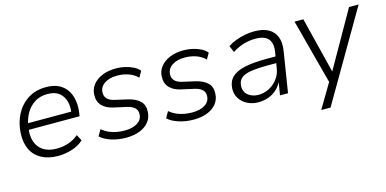

<svg xmlns="http://www.w3.org/2000/svg" viewBox="-67 -855 2797 1392"><g transform="rotate(-15 1332.0 -158.5)"><path d="M277 8Q205 8 153.5 -19.5Q102 -47 77 -98.5Q52 -150 56 -222Q60 -298 92 -360Q124 -422 181.5 -459.5Q239 -497 318 -497Q393 -497 437.5 -463Q482 -429 498 -372.5Q514 -316 503 -249L500 -230H101L109 -278H470L448 -262Q457 -315 445 -356.5Q433 -398 401.5 -422Q370 -446 316 -446Q260 -446 220 -420.5Q180 -395 156 -354Q132 -313 124 -267L121 -247Q111 -186 127 -140.5Q143 -95 182 -70.5Q221 -46 279 -46Q324 -46 366 -59Q408 -72 445 -103L469 -58Q433 -24 380.5 -8Q328 8 277 8Z M787 8Q728 8 676.5 -8.5Q625 -25 595 -53L622 -100Q646 -80 673 -68Q700 -56 729.5 -50.5Q759 -45 790 -45Q850 -45 886 -68Q922 -91 924 -131Q926 -160 907.5 -178.5Q889 -197 851 -206L752 -228Q698 -240 669 -272Q640 -304 643 -355Q645 -396 670.5 -428Q696 -460 740.5 -478.5Q785 -497 843 -497Q877 -497 910.5 -489.5Q944 -482 972 -468Q1000 -454 1017 -433L991 -388Q962 -417 922.5 -430.5Q883 -444 839 -444Q780 -444 743.5 -419.5Q707 -395 705 -354Q704 -326 720.5 -307Q737 -288 775 -279L872 -257Q930 -243 960 -213Q990 -183 986 -131Q984 -89 958.5 -57.5Q933 -26 889 -9Q845 8 787 8Z M1294 8Q1235 8 1183.5 -8.5Q1132 -25 1102 -53L1129 -100Q1153 -80 1180 -68Q1207 -56 1236.5 -50.5Q1266 -45 1297 -45Q1357 -45 1393 -68Q1429 -91 1431 -131Q1433 -160 1414.5 -178.5Q1396 -197 1358 -206L1259 -228Q1205 -240 1176 -272Q1147 -304 1150 -355Q1152 -396 1177.5 -428Q1203 -460 1247.5 -478.5Q1292 -497 1350 -497Q1384 -497 1417.5 -489.5Q1451 -482 1479 -468Q1507 -454 1524 -433L1498 -388Q1469 -417 1429.5 -430.5Q1390 -444 1346 -444Q1287 -444 1250.5 -419.5Q1214 -395 1212 -354Q1211 -326 1227.5 -307Q1244 -288 1282 -279L1379 -257Q1437 -243 1467 -213Q1497 -183 1493 -131Q1491 -89 1465.5 -57.5Q1440 -26 1396 -9Q1352 8 1294 8Z M1781 8Q1736 8 1698.5 -10.5Q1661 -29 1640 -62.5Q1619 -96 1621 -139Q1624 -191 1656.5 -222Q1689 -253 1753 -267Q1817 -281 1913 -281H1996L1988 -233H1921Q1837 -233 1786.5 -225Q1736 -217 1713 -196.5Q1690 -176 1688 -140Q1686 -93 1718 -68.5Q1750 -44 1794 -44Q1836 -44 1873.5 -63Q1911 -82 1937.5 -116.5Q1964 -151 1971 -196L1990 -314Q2000 -378 1972 -410.5Q1944 -443 1876 -443Q1830 -443 1787.5 -430.5Q1745 -418 1702 -390L1681 -440Q1708 -458 1741.5 -470.5Q1775 -483 1811 -490Q1847 -497 1882 -497Q1946 -497 1987 -474.5Q2028 -452 2045 -408Q2062 -364 2051 -301L2003 0H1943L1961 -112H1966Q1950 -73 1922 -46Q1894 -19 1857.5 -5.5Q1821 8 1781 8Z M2204 180 2321 -17 2317 16 2183 -489H2249L2358 -51H2343L2592 -489H2664L2274 180Z"/></g></svg>

Font: Nunito Sans 10pt Light
Style: Italic
Weight: 300
Italic angle: -9°
Designer: Vernon Adams
Foundry: Vernon Adams
Version: Version 3.101;gftools[0.9.27]